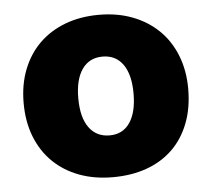

<svg xmlns="http://www.w3.org/2000/svg" viewBox="-43 -547 672 609"><g transform="rotate(-5 293.0 -242.5)"><path d="M555 -243Q555 -181 536 -132.5Q517 -84 482.5 -51Q448 -18 400 -1Q352 16 293 16Q234 16 186 -2Q138 -20 103.5 -53.5Q69 -87 50 -135Q31 -183 31 -243Q31 -302 50 -350Q69 -398 103.5 -431.5Q138 -465 186 -483Q234 -501 293 -501Q352 -501 400 -482.5Q448 -464 482.5 -430.5Q517 -397 536 -349Q555 -301 555 -243ZM205 -243Q205 -182 228.5 -149.5Q252 -117 294 -117Q336 -117 358.5 -150Q381 -183 381 -243Q381 -303 358 -335.5Q335 -368 293 -368Q251 -368 228 -335.5Q205 -303 205 -243Z"/></g></svg>

Font: Baloo
Style: Regular
Weight: 400
Designer: Sarang Kulkarni and Ek Type
Foundry: Ek Type
Version: Version 1.443;PS 1.000;hotconv 16.6.51;makeotf.lib2.5.65220;